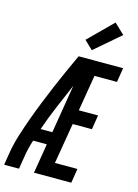

<svg xmlns="http://www.w3.org/2000/svg" viewBox="-155 -1062 819 1138"><g transform="rotate(15 254.5 -492.5)"><path d="M-12 0 0 -74Q9 -130 26.5 -186Q44 -242 64 -297.5Q84 -353 106 -408Q128 -463 151 -517.5Q174 -572 198.5 -626.5Q223 -681 248 -735H521L507 -647H369L332 -426H450L436 -338H318L276 -88H414L400 0H171L201 -182H117Q108 -155 101.5 -128Q95 -101 91 -73L79 0ZM142 -260H214L263 -558Q231 -484 199.5 -409.5Q168 -335 142 -260ZM314 -790 262 -840 408 -985 471 -925Z"/></g></svg>

Font: Iosevka Term Curly SmBd Obl
Style: Regular
Weight: 600
Italic angle: -9°
Designer: Belleve Invis
Foundry: Belleve Invis
Version: Version 32.3.0